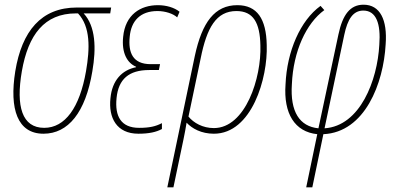

<svg xmlns="http://www.w3.org/2000/svg" viewBox="-20 -559 1695 817"><path d="M165 10C270 10 344 -80 373 -256C390 -354 387 -447 336 -502H449L453 -527H307C155 -527 73 -426 45 -256C19 -94 55 10 165 10ZM168 -15C74 -15 47 -106 73 -256C100 -411 169 -502 303 -502H312C365 -445 363 -354 346 -256C319 -101 257 -15 168 -15Z M569 10C614 10 645 3 669 -10V-35C642 -21 616 -15 572 -15C495 -15 468 -64 476 -142C484 -222 528 -261 615 -261H656L661 -286H621C545 -286 525 -335 532 -403C538 -470 577 -512 650 -512C683 -512 717 -501 734 -485L744 -509C722 -527 687 -537 652 -537C578 -537 513 -497 504 -402C497 -334 521 -291 559 -275V-273C499 -261 457 -217 450 -141C441 -58 476 10 569 10Z M809 -321 692 238H718L761 33C766 9 770 -13 774 -37C797 -12 837 10 890 10C1052 10 1120 -228 1115 -367C1113 -479 1074 -537 990 -537C894 -537 840 -465 809 -321ZM890 -14C843 -14 804 -36 782 -63L834 -311C860 -441 900 -512 986 -512C1058 -512 1086 -462 1088 -366C1093 -229 1025 -14 890 -14Z M1283 238H1309L1356 12C1533 4 1612 -205 1621 -370C1629 -475 1597 -539 1527 -539C1470 -539 1438 -497 1420 -412L1335 -13C1255 -21 1214 -83 1222 -201C1228 -341 1283 -460 1360 -516L1344 -534C1258 -472 1201 -341 1195 -200C1186 -76 1234 2 1330 12ZM1361 -13 1445 -411C1459 -477 1482 -514 1526 -514C1581 -514 1601 -458 1594 -368C1586 -218 1513 -23 1361 -13Z"/></svg>

Font: Noto Sans Condensed Thin
Style: Italic
Weight: 100
Width: 3
Italic angle: -12°
Designer: Monotype Design Team
Foundry: Monotype Imaging Inc.
Version: Version 2.013